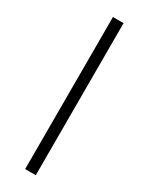

<svg xmlns="http://www.w3.org/2000/svg" viewBox="-220 -686 715 923"><g transform="rotate(30 137.5 -224.0)"><path d="M167 198H108V-646H167Z"/></g></svg>

Font: Gupter
Style: Bold
Weight: 700
Designer: Octavio Pardo
Version: Version 1.000